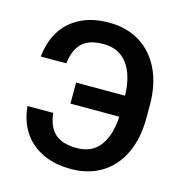

<svg xmlns="http://www.w3.org/2000/svg" viewBox="-107 -815 876 922"><g transform="rotate(15 330.5 -353.5)"><path d="M327.1 -94.7Q403.3 -94.7 442.6 -147.2Q481.9 -199.7 486.8 -293H244.1V-397.5H487.3Q484.9 -499 443.1 -554.7Q401.4 -610.4 324.2 -610.4Q251.5 -610.4 217 -576.2Q182.6 -542 174.8 -474.6H47.9Q54.7 -545.4 87.4 -599.9Q120.1 -654.3 179.9 -685.5Q239.7 -716.8 324.2 -716.8Q412.1 -716.8 477.8 -676Q543.5 -635.3 578.9 -560.3Q614.3 -485.4 614.3 -385.7V-320.3Q614.3 -220.2 579.3 -145.5Q544.4 -70.8 479.5 -30.5Q414.6 9.8 327.1 9.8Q243.2 9.8 182.4 -20.5Q121.6 -50.8 87.6 -104.5Q53.7 -158.2 47.9 -228.5H175.8Q182.6 -161.1 219 -127.9Q255.4 -94.7 327.1 -94.7Z"/></g></svg>

Font: Pretendard Std SemiBold
Style: Regular
Weight: 600
Designer: Base glyphs from Inter by Rasmus Andersson; Hangeul glyphs from Noto Sans CJK(Source Han Sans) by Jang Soo-young and Kan
Foundry: Kil Hyung-jin
Version: Version 1.309